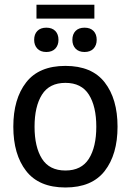

<svg xmlns="http://www.w3.org/2000/svg" viewBox="-20 -797 565 829"><path d="M262.5 12.5Q148.3 12.5 92.9 -58.8Q37.5 -130 37.5 -250Q37.5 -370 92.9 -441.2Q148.3 -512.5 262.5 -512.5Q376.7 -512.5 432.1 -441.2Q487.5 -370 487.5 -250Q487.5 -130 432.1 -58.8Q376.7 12.5 262.5 12.5ZM262.5 -60.8Q331.7 -60.8 363.8 -111.7Q395.8 -162.5 395.8 -250Q395.8 -337.5 363.8 -388.3Q331.7 -439.2 262.5 -439.2Q193.3 -439.2 161.2 -388.3Q129.2 -337.5 129.2 -250Q129.2 -162.5 161.2 -111.7Q193.3 -60.8 262.5 -60.8ZM137.5 -716.7V-776.7H387.5V-716.7ZM180 -572.5Q155 -572.5 141.2 -587.1Q127.5 -601.7 127.5 -625Q127.5 -649.2 141.2 -663.3Q155 -677.5 180 -677.5Q205 -677.5 218.8 -663.3Q232.5 -649.2 232.5 -625Q232.5 -601.7 218.8 -587.1Q205 -572.5 180 -572.5ZM345 -572.5Q320 -572.5 306.2 -587.1Q292.5 -601.7 292.5 -625Q292.5 -649.2 306.2 -663.3Q320 -677.5 345 -677.5Q370 -677.5 383.8 -663.3Q397.5 -649.2 397.5 -625Q397.5 -601.7 383.8 -587.1Q370 -572.5 345 -572.5Z"/></svg>

Font: Familjen Grotesk GF
Style: Regular
Weight: 400
Designer: Anders Wikstroem, Jonas Baeckman, Matilda Gysing, Kristian Moeller
Foundry: Familjen STHLM AB
Version: Version 2.000; Beta; Release 4; Build 6